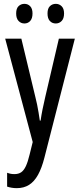

<svg xmlns="http://www.w3.org/2000/svg" viewBox="-20 -738 413 998"><path d="M67 240Q54 240 41.5 238Q29 236 17 232V160Q28 164 36.5 165.5Q45 167 55 167Q76 167 90 157.5Q104 148 114.5 125.5Q125 103 134 65L160 -40L159 34L7 -537H91L164 -233Q169 -214 173 -194Q177 -174 180.5 -153Q184 -132 187 -111H191Q195 -139 201 -169Q207 -199 215 -233L286 -537H369L211 81Q197 136 177.5 171Q158 206 131 223Q104 240 67 240ZM64 -668Q64 -694 76.5 -706Q89 -718 107 -718Q125 -718 137 -705.5Q149 -693 149 -668Q149 -642 137 -629Q125 -616 107 -616Q89 -616 76.5 -629Q64 -642 64 -668ZM227 -668Q227 -694 239.5 -706Q252 -718 270 -718Q288 -718 300.5 -705.5Q313 -693 313 -668Q313 -642 300.5 -629Q288 -616 270 -616Q251 -616 239 -629Q227 -642 227 -668Z"/></svg>

Font: Noto Sans ExtraCondensed
Style: Regular
Weight: 400
Width: 2
Designer: Monotype Design Team
Foundry: Monotype Imaging Inc.
Version: Version 2.013